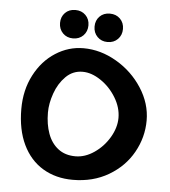

<svg xmlns="http://www.w3.org/2000/svg" viewBox="-51 -743 702 791"><g transform="rotate(5 300.0 -348.0)"><path d="M42.5 -272Q42.5 -350 74.8 -412Q107 -474 160.8 -508.5Q214.5 -543 276.5 -543Q347 -543 413 -504.5Q479 -466 520 -402.5Q561 -339 561 -269Q561 -199 526.2 -137Q491.5 -75 427 -37Q362.5 1 278.5 1Q208.5 1 155 -31Q101.5 -63 72 -124.5Q42.5 -186 42.5 -272ZM444.5 -269.5Q444.5 -312.5 419.5 -353.5Q394.5 -394.5 356.2 -420.2Q318 -446 281 -446Q240.5 -446 211.5 -417Q182.5 -388 167.8 -346Q153 -304 153 -266.5Q153 -218 167 -179.5Q181 -141 209.8 -118.8Q238.5 -96.5 281.5 -96.5Q321 -96.5 359 -122.5Q397 -148.5 420.8 -189Q444.5 -229.5 444.5 -269.5ZM170.5 -638.5Q170.5 -664 186.8 -680.5Q203 -697 229 -697Q255 -697 271.5 -680.5Q288 -664 288 -638.5Q288 -613 271.5 -596.2Q255 -579.5 229 -579.5Q203.5 -579.5 187 -596.2Q170.5 -613 170.5 -638.5ZM313.5 -636Q313.5 -661.5 329.8 -678Q346 -694.5 372 -694.5Q398 -694.5 414.5 -678Q431 -661.5 431 -636Q431 -610.5 414.5 -593.8Q398 -577 372 -577Q346.5 -577 330 -593.8Q313.5 -610.5 313.5 -636Z"/></g></svg>

Font: JuliaMono SemiBold
Style: Regular
Weight: 600
Monospace: yes
Designer: cormullion
Foundry: corm
Version: Version 0.055; ttfautohint (v1.8.4)